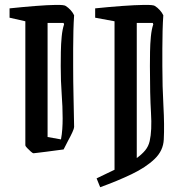

<svg xmlns="http://www.w3.org/2000/svg" viewBox="-20 -632 781 803"><path d="M255 -607Q266 -600 275.5 -589.5Q285 -579 290 -568Q288 -540 287 -503.5Q286 -467 286 -428.5Q286 -390 286 -356Q286 -292 287.5 -228.5Q289 -165 290 -101Q290 -95 283 -79.5Q276 -64 265 -44L246 -7Q236 -6 215.5 -3Q195 0 174 2.5Q153 5 137.5 7Q122 9 120 9Q117 9 109 2Q101 -5 93.5 -13Q86 -21 86 -24V-543L20 -558V-597Q77 -603 128 -607Q179 -611 214 -611.5Q249 -612 255 -607ZM179 -59 235 -49Q239 -70 240.5 -92Q242 -114 242 -137Q242 -185 238 -238.5Q234 -292 234 -355Q234 -382 234.5 -415Q235 -448 238 -479Q241 -510 248 -530L246 -536H179ZM628 -607Q639 -600 648.5 -589.5Q658 -579 663 -568Q661 -540 660 -503.5Q659 -467 659 -428.5Q659 -390 659 -356Q659 -270 663.5 -189Q668 -108 665 -49Q663 -2 626.5 33Q590 68 530.5 96.5Q471 125 399 151L384 114Q405 104 423.5 95Q442 86 459 78V-543L378 -558V-597Q435 -603 490 -607Q545 -611 583.5 -611.5Q622 -612 628 -607ZM619 -536H552V29Q574 13 587.5 -3.5Q601 -20 606 -42Q616 -86 611.5 -160.5Q607 -235 607 -355Q607 -382 607.5 -415Q608 -448 611 -479Q614 -510 621 -530Z"/></svg>

Font: Grenze Gotisch
Style: Regular
Weight: 400
Designer: Renata Polastri
Foundry: Omnibus-Type
Version: Version 1.001